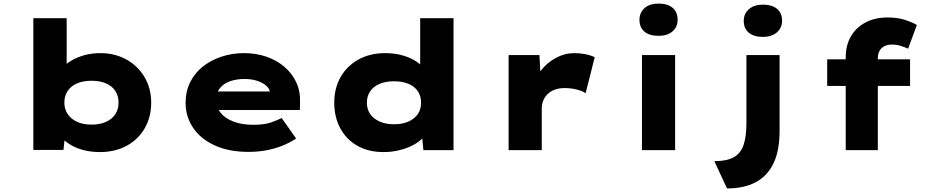

<svg xmlns="http://www.w3.org/2000/svg" viewBox="-20 -842 5206 1077"><path d="M541 11Q491 11 448.5 0Q406 -11 374.5 -30.5Q343 -50 322.5 -72.5Q302 -95 296 -117L349 -120L336 -1H167V-740H354V-404L298 -410Q306 -435 326.5 -458.5Q347 -482 379.5 -501.5Q412 -521 453.5 -532.5Q495 -544 543 -544Q624 -544 688.5 -508.5Q753 -473 790.5 -410Q828 -347 828 -266Q828 -185 791.5 -122Q755 -59 690 -24Q625 11 541 11ZM494 -143Q541 -143 575 -158.5Q609 -174 627 -201.5Q645 -229 645 -266Q645 -305 626.5 -332.5Q608 -360 574 -374.5Q540 -389 494 -389Q446 -389 412.5 -374.5Q379 -360 360 -332.5Q341 -305 341 -266Q341 -229 360 -201.5Q379 -174 412.5 -158.5Q446 -143 494 -143Z M1373 10Q1266 10 1186.5 -25.5Q1107 -61 1064 -124Q1021 -187 1021 -266Q1021 -329 1046.5 -380.5Q1072 -432 1117 -468Q1162 -504 1222 -524Q1282 -544 1348 -544Q1417 -544 1474.5 -524Q1532 -504 1575 -467.5Q1618 -431 1641.5 -381Q1665 -331 1663 -270L1662 -225H1141L1118 -329H1513L1495 -301V-320Q1493 -344 1473 -361.5Q1453 -379 1421.5 -389Q1390 -399 1352 -399Q1307 -399 1271 -386.5Q1235 -374 1213.5 -347.5Q1192 -321 1192 -281Q1192 -242 1216.5 -210.5Q1241 -179 1288.5 -160.5Q1336 -142 1401 -142Q1463 -142 1501 -155.5Q1539 -169 1560 -180L1641 -65Q1602 -39 1558.5 -22.5Q1515 -6 1469 2Q1423 10 1373 10Z M2131 11Q2047 11 1985 -24Q1923 -59 1889 -122Q1855 -185 1855 -266Q1855 -348 1891 -410.5Q1927 -473 1991.5 -508.5Q2056 -544 2140 -544Q2189 -544 2230 -533.5Q2271 -523 2303 -504.5Q2335 -486 2355 -462.5Q2375 -439 2380 -413L2337 -401V-740H2524V0H2355L2342 -133L2379 -121Q2375 -95 2354.5 -71.5Q2334 -48 2300 -29.5Q2266 -11 2222.5 0Q2179 11 2131 11ZM2190 -145Q2238 -145 2272 -160.5Q2306 -176 2324 -202.5Q2342 -229 2342 -266Q2342 -303 2324 -330Q2306 -357 2272 -371.5Q2238 -386 2190 -386Q2143 -386 2109 -371.5Q2075 -357 2056.5 -330Q2038 -303 2038 -266Q2038 -229 2056.5 -202.5Q2075 -176 2109 -160.5Q2143 -145 2190 -145Z M2833 0V-533H3006L3016 -339L2962 -345Q2978 -400 3013.5 -445.5Q3049 -491 3098.5 -517.5Q3148 -544 3202 -544Q3234 -544 3264 -538Q3294 -532 3316 -521L3265 -319Q3248 -332 3214.5 -340Q3181 -348 3148 -348Q3115 -348 3090.5 -338.5Q3066 -329 3050 -312.5Q3034 -296 3026.5 -276Q3019 -256 3019 -233V0Z M3581 0V-533H3767V0ZM3674 -641Q3623 -641 3595 -664.5Q3567 -688 3567 -731Q3567 -771 3595.5 -796.5Q3624 -822 3674 -822Q3724 -822 3752.5 -798.5Q3781 -775 3781 -731Q3781 -691 3752.5 -666Q3724 -641 3674 -641Z M4058 215 3987 62Q4057 62 4096 40Q4135 18 4151 -29Q4167 -76 4167 -153V-533H4353V-109Q4353 5 4318 76Q4283 147 4217.5 181Q4152 215 4058 215ZM4259 -635Q4209 -635 4180.5 -658.5Q4152 -682 4152 -725Q4152 -765 4181 -790.5Q4210 -816 4259 -816Q4310 -816 4338.5 -792.5Q4367 -769 4367 -725Q4367 -686 4338 -660.5Q4309 -635 4259 -635Z M4724 0V-520Q4724 -588 4753 -638Q4782 -688 4835 -716Q4888 -744 4958 -744Q5014 -744 5054.5 -731Q5095 -718 5123 -702L5074 -569Q5058 -576 5034.5 -584Q5011 -592 4985 -592Q4958 -592 4940 -582.5Q4922 -573 4913 -555.5Q4904 -538 4904 -515V0H4814Q4784 0 4761.5 0Q4739 0 4724 0ZM4620 -360V-509H5085V-360Z"/></svg>

Font: Lexend Peta ExtraBold
Style: Regular
Weight: 800
Version: Version 1.007